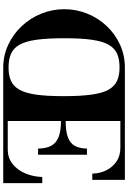

<svg xmlns="http://www.w3.org/2000/svg" viewBox="178 -972 794 1190"><g transform="rotate(90 575.0 -377.0)"><path d="M400 0Q324 0 257.5 -31Q191 -62 141.5 -115Q92 -168 64.5 -236Q37 -304 37 -379Q37 -453 64.5 -521Q92 -589 141.5 -641.5Q191 -694 257 -724Q323 -754 399 -754H1095V-552H1056Q1055 -600 1035.5 -639Q1016 -678 981 -702Q946 -726 895 -726H730V-387Q793 -387 830 -400.5Q867 -414 883.5 -443Q900 -472 901 -519H939V-216H901Q900 -267 883.5 -297.5Q867 -328 830 -343Q793 -358 730 -358V-28H905Q959 -28 996.5 -58Q1034 -88 1054.5 -136.5Q1075 -185 1077 -242H1115V0ZM399 -33Q447 -33 481 -48Q515 -63 536 -100.5Q557 -138 566.5 -204Q576 -270 576 -373Q576 -479 566.5 -547Q557 -615 536 -652.5Q515 -690 481 -705.5Q447 -721 398 -721Q348 -721 313.5 -706Q279 -691 257.5 -653.5Q236 -616 226.5 -549.5Q217 -483 217 -379Q217 -273 226.5 -205.5Q236 -138 257.5 -100.5Q279 -63 314 -48Q349 -33 399 -33Z"/></g></svg>

Font: Libre Bodoni SemiBold
Style: Regular
Weight: 600
Designer: Pablo Impallari, Rodrigo Fuenzalida
Foundry: Impallari Type
Version: Version 2.005;gftools[0.9.23]